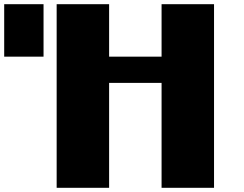

<svg xmlns="http://www.w3.org/2000/svg" viewBox="-20 -895 1165 915"><path d="M750 0H1000V-875H750V-625H500V-875H250V0H500V-500H750ZM0 -625H187.5V-875H0Z"/></svg>

Font: Faithful 32x
Style: Bold
Weight: 400
Foundry: Faithful Resource Pack
Version: Version 1.0; January 27, 2023